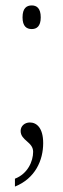

<svg xmlns="http://www.w3.org/2000/svg" viewBox="-20 -533 233 707"><path d="M97 -426C115 -426 130 -436 130 -469C130 -503 115 -513 97 -513C78 -513 63 -503 63 -469C63 -436 78 -426 97 -426ZM35 154C110 124 139 57 139 -6C139 -62 115 -82 90 -82C71 -82 56 -69 56 -51C56 -15 102 -11 102 26C102 61 82 107 35 125Z"/></svg>

Font: Noto Serif Tamil ExtraCondensed ExtraLight
Style: Regular
Weight: 200
Width: 2
Designer: Indian Type Foundry, Tom Grace, and the Monotype Design Team
Foundry: Monotype Imaging Inc.
Version: Version 2.004